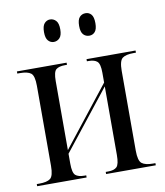

<svg xmlns="http://www.w3.org/2000/svg" viewBox="-83 -814 758 883"><g transform="rotate(-10 295.5 -372.5)"><path d="M376 -640Q359 -640 348 -652Q337 -664 337 -692Q337 -721 348 -733Q359 -745 376 -745Q392 -745 402.5 -733Q413 -721 413 -692Q413 -664 402.5 -652Q392 -640 376 -640ZM210 -640Q195 -640 184 -652Q173 -664 173 -692Q173 -721 184 -733Q195 -745 210 -745Q226 -745 237.5 -733Q249 -721 249 -692Q249 -664 237.5 -652Q226 -640 210 -640ZM19 0V-10H31Q67 -10 82.5 -22Q98 -34 98 -81V-455Q98 -502 82.5 -514Q67 -526 31 -526H19V-536H251V-526H242Q213 -526 200 -515Q187 -504 187 -461V-139L405 -416V-462Q405 -503 392 -514.5Q379 -526 352 -526H344V-536H573V-526H562Q526 -526 510 -514Q494 -502 494 -455V-82Q494 -35 510 -22.5Q526 -10 562 -10H573V0H341V-10H353Q380 -10 392.5 -22Q405 -34 405 -78V-398L187 -122V-76Q187 -33 200 -21.5Q213 -10 242 -10H250V0Z"/></g></svg>

Font: Noto Serif Display Condensed
Style: Regular
Weight: 400
Width: 3
Designer: Monotype Design Team
Foundry: Monotype Imaging Inc.
Version: Version 2.009